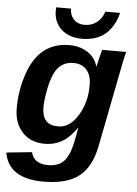

<svg xmlns="http://www.w3.org/2000/svg" viewBox="-65 -782 737 1036"><g transform="rotate(5 304.0 -263.5)"><path d="M210 208Q20 208 -3 69L135 55Q149 117 227 117Q281 117 310.5 87.5Q340 58 356 -13Q364 -49 372 -98H371Q341 -56 316 -36Q266 4 198 4Q122 4 77 -45Q32 -94 32 -174Q32 -273 63 -362Q123 -538 286 -538Q344 -538 385.5 -510.5Q427 -483 440 -436H441L453 -487Q460 -516 464 -528H594L584 -488L570 -417L489 -5Q466 108 400 158Q334 208 210 208ZM413 -335Q413 -386 387.5 -415Q362 -444 316 -444Q246 -444 214 -378Q196 -340 186 -286Q175 -226 175 -193Q175 -96 260 -96Q324 -93 369.5 -167Q415 -241 413 -335ZM349 -578Q280 -578 238 -616Q196 -654 196 -717L197 -735H277Q277 -699 299 -676.5Q321 -654 357 -654Q395 -654 423 -675.5Q451 -697 463 -735H543Q502 -578 349 -578Z"/></g></svg>

Font: Libra Sans
Style: Bold Italic
Weight: 700
Italic angle: -12°
Foundry: Context Ltd
Version: Version 1.002